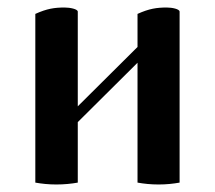

<svg xmlns="http://www.w3.org/2000/svg" viewBox="-20 -486 572 511"><path d="M74 0C91 3 109 5 130 5C151 5 170 3 187 0V-161L346 -319V0C363 3 381 5 402 5C423 5 441 3 458 0V-455C458 -462 438 -466 424 -466C397 -466 377 -463 346 -449V-361L187 -203V-455C187 -462 166 -466 152 -466C125 -466 105 -463 74 -449Z"/></svg>

Font: Monomakh Unicode
Style: Regular
Weight: 400
Version: Version 1.2